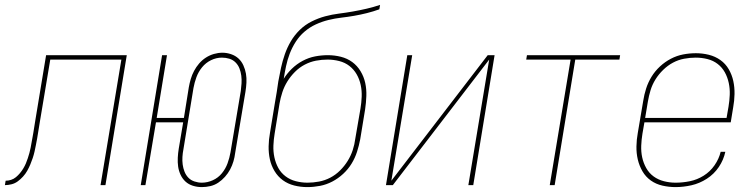

<svg xmlns="http://www.w3.org/2000/svg" viewBox="-58 -755 3078 783"><path d="M-38 0 -35 -18Q-24 -18 -13 -21.5Q-2 -25 7 -32.5Q16 -40 23.5 -49Q31 -58 37 -68Q43 -78 47.5 -88.5Q52 -99 55.5 -110Q59 -121 62 -131.5Q65 -142 67 -153Q69 -164 71 -175Q73 -186 75 -197Q76 -201 76.5 -205.5Q77 -210 78 -214Q80 -227 82 -239Q84 -251 86 -264L130 -530H459L372 0H352L437 -512H147L105 -261Q103 -250 101.5 -239.5Q100 -229 98 -218Q96 -204 93.5 -190.5Q91 -177 88.5 -164Q86 -151 83 -137.5Q80 -124 75.5 -110.5Q71 -97 65.5 -84Q60 -71 53 -58.5Q46 -46 36 -35Q26 -24 14.5 -15.5Q3 -7 -11 -3.5Q-25 0 -38 0Z M765 8Q746 8 728.5 2.5Q711 -3 698.5 -14.5Q686 -26 678.5 -42Q671 -58 668.5 -75.5Q666 -93 667 -112Q668 -131 671 -149L689 -256H578L535 0H516L603 -530H623L581 -274H692L712 -399Q715 -416 720 -433Q725 -450 733.5 -466Q742 -482 754 -496Q766 -510 781.5 -520Q797 -530 814.5 -535Q832 -540 849 -540Q867 -540 884.5 -534Q902 -528 914.5 -516.5Q927 -505 934.5 -488.5Q942 -472 945 -454.5Q948 -437 947 -418Q946 -399 943 -381L901 -131Q899 -114 894 -97Q889 -80 880.5 -64Q872 -48 859.5 -34Q847 -20 832 -10Q817 0 799.5 4Q782 8 765 8ZM765 -10Q788 -10 810 -20Q832 -30 847 -48.5Q862 -67 870 -89Q878 -111 882 -134L924 -384Q926 -399 927 -415Q928 -431 926 -446.5Q924 -462 918.5 -476Q913 -490 902.5 -500.5Q892 -511 877.5 -515.5Q863 -520 847 -520Q824 -520 802.5 -509.5Q781 -499 766 -480.5Q751 -462 743 -440Q735 -418 731 -396L690 -146Q687 -131 686 -115Q685 -99 687 -84Q689 -69 694.5 -55Q700 -41 710 -30.5Q720 -20 735 -15Q750 -10 765 -10Z M1195 8Q1168 8 1142 1.5Q1116 -5 1095.5 -20Q1075 -35 1061.5 -57.5Q1048 -80 1042.5 -105.5Q1037 -131 1037.5 -158.5Q1038 -186 1043 -213L1063 -335Q1067 -357 1070.5 -379Q1074 -401 1077 -423Q1082 -451 1088 -478.5Q1094 -506 1103.5 -533.5Q1113 -561 1128 -586.5Q1143 -612 1164.5 -633Q1186 -654 1213 -667.5Q1240 -681 1268 -688.5Q1296 -696 1324 -699.5Q1352 -703 1380.5 -708Q1409 -713 1437 -719.5Q1465 -726 1492 -735L1489 -717Q1464 -708 1438 -701.5Q1412 -695 1386 -690.5Q1360 -686 1334 -683Q1308 -680 1281.5 -673.5Q1255 -667 1230 -655.5Q1205 -644 1184 -626Q1163 -608 1148 -584.5Q1133 -561 1123.5 -536Q1114 -511 1108.5 -485Q1103 -459 1099 -433Q1098 -433 1098 -432.5Q1098 -432 1098 -432Q1112 -455 1132 -474.5Q1152 -494 1176.5 -507Q1201 -520 1227 -525Q1253 -530 1279 -530Q1306 -530 1332 -523.5Q1358 -517 1378.5 -502Q1399 -487 1412.5 -464.5Q1426 -442 1431.5 -416.5Q1437 -391 1436 -363.5Q1435 -336 1431 -309L1411 -187Q1406 -161 1398 -136Q1390 -111 1376 -88Q1362 -65 1341.5 -46Q1321 -27 1297 -14.5Q1273 -2 1247 3Q1221 8 1196 8Q1196 8 1195.5 8Q1195 8 1195 8ZM1196 -10Q1219 -10 1243 -14.5Q1267 -19 1289 -30.5Q1311 -42 1329 -60Q1347 -78 1360 -99Q1373 -120 1380.5 -143Q1388 -166 1391 -190L1412 -312Q1416 -336 1417 -360.5Q1418 -385 1413 -408.5Q1408 -432 1396.5 -452Q1385 -472 1367 -486Q1349 -500 1325.5 -506Q1302 -512 1278 -512Q1254 -512 1230.5 -507.5Q1207 -503 1185 -491.5Q1163 -480 1145 -462Q1127 -444 1114 -423Q1101 -402 1093.5 -379Q1086 -356 1082 -333L1062 -210Q1058 -186 1057 -161.5Q1056 -137 1061 -113.5Q1066 -90 1077 -70Q1088 -50 1106.5 -36Q1125 -22 1148.5 -16Q1172 -10 1196 -10Z M1516 0 1603 -530H1623L1538 -18L1931 -530H1959L1872 0H1852L1937 -512L1544 0Z M2184 0 2269 -512H2088L2091 -530H2471L2468 -512H2288L2204 0Z M2697 8Q2670 8 2643.5 2Q2617 -4 2596 -19Q2575 -34 2562 -56.5Q2549 -79 2543 -104.5Q2537 -130 2537.5 -158Q2538 -186 2543 -213L2565 -343Q2569 -369 2577 -394Q2585 -419 2599 -442Q2613 -465 2633.5 -484Q2654 -503 2678 -515.5Q2702 -528 2728 -533Q2754 -538 2780 -538Q2780 -538 2780 -538Q2780 -538 2780 -538Q2807 -538 2833 -531.5Q2859 -525 2880 -510Q2901 -495 2914 -472.5Q2927 -450 2932.5 -424.5Q2938 -399 2937.5 -371.5Q2937 -344 2932 -317L2922 -256H2570L2562 -210Q2558 -186 2557 -161Q2556 -136 2561 -113Q2566 -90 2577.5 -69.5Q2589 -49 2607.5 -35.5Q2626 -22 2649.5 -16Q2673 -10 2697 -10Q2726 -10 2755.5 -16Q2785 -22 2811.5 -38.5Q2838 -55 2856 -81Q2874 -107 2881 -136H2900Q2893 -103 2873.5 -74Q2854 -45 2824.5 -26Q2795 -7 2762 0.5Q2729 8 2697 8ZM2573 -274H2905L2913 -320Q2917 -344 2918 -368.5Q2919 -393 2914 -416.5Q2909 -440 2898 -460Q2887 -480 2869 -494Q2851 -508 2827.5 -514Q2804 -520 2779 -520Q2756 -520 2732 -515.5Q2708 -511 2686.5 -499.5Q2665 -488 2646.5 -470Q2628 -452 2615 -431Q2602 -410 2595 -387Q2588 -364 2584 -340Z"/></svg>

Font: Iosevka Curly Thin Oblique
Style: Regular
Weight: 100
Italic angle: -9°
Monospace: yes
Designer: Belleve Invis
Foundry: Belleve Invis
Version: Version 11.1.0; ttfautohint (v1.8.3)